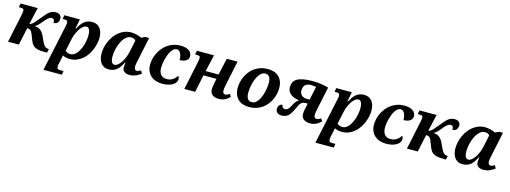

<svg xmlns="http://www.w3.org/2000/svg" viewBox="-11 -1435 6808 2565"><g transform="rotate(15 3393.5 -153.0)"><path d="M288.1 -536.1 234.9 -304.2Q248.5 -304.2 266.8 -316.4Q285.2 -328.6 310.1 -357.9L358.9 -416Q385.7 -448.7 406.5 -472.9Q427.2 -497.1 447 -513.2Q466.8 -529.3 488.3 -537.1Q509.8 -544.9 538.1 -544.9Q558.6 -544.9 573.2 -539.3Q587.9 -533.7 597.4 -524.7Q606.9 -515.6 611.6 -503.7Q616.2 -491.7 616.2 -479Q616.2 -442.9 597.9 -421.4Q579.6 -399.9 543 -399.9Q543 -431.6 533.4 -444.3Q523.9 -457 502.9 -457Q489.7 -457 476.8 -450.4Q463.9 -443.8 450.9 -432.4Q438 -420.9 424.8 -405.8Q411.6 -390.6 397.9 -374Q382.8 -355.5 370.8 -342.3Q358.9 -329.1 348.4 -319.6Q337.9 -310.1 328.1 -303.7Q318.4 -297.4 308.1 -293Q356.9 -293 390.9 -267.3Q424.8 -241.7 445.8 -194.8L474.1 -133.8Q484.4 -111.3 493.7 -95Q502.9 -78.6 513.7 -67.6Q524.4 -56.6 537.6 -51.3Q550.8 -45.9 567.9 -45.9H574.2L562 6.8H548.8Q497.1 6.8 461.2 2.7Q425.3 -1.5 400.4 -12.9Q375.5 -24.4 359.1 -44.7Q342.8 -64.9 330.1 -97.2L295.9 -184.1Q290 -199.2 283.4 -210Q276.9 -220.7 268.3 -227.5Q259.8 -234.4 248.5 -237.8Q237.3 -241.2 222.2 -241.2L170.9 0H21L103 -388.2Q107.4 -408.7 109.6 -425.3Q111.8 -441.9 111.8 -450.2Q111.8 -470.2 99.6 -476.6Q87.4 -482.9 59.1 -482.9H41L51.8 -536.1Z M1037.1 -357.9Q1037.1 -378.4 1034.4 -397.7Q1031.7 -417 1025.6 -432.1Q1019.5 -447.3 1009 -456.5Q998.5 -465.8 982.9 -465.8Q966.3 -465.8 950 -456.3Q933.6 -446.8 918.2 -430.7Q902.8 -414.6 889.4 -393.6Q876 -372.6 865 -349.9Q854 -327.1 845.9 -304.2Q837.9 -281.2 834 -261.2L795.9 -82Q800.3 -77.6 807.6 -72.5Q814.9 -67.4 824.2 -63.5Q833.5 -59.6 844.5 -56.9Q855.5 -54.2 867.2 -54.2Q894 -54.2 917.2 -68.8Q940.4 -83.5 959.2 -107.9Q978 -132.3 992.7 -163.8Q1007.3 -195.3 1017.1 -229Q1026.9 -262.7 1032 -296.1Q1037.1 -329.6 1037.1 -357.9ZM575.2 240.2 710.9 -397.9Q712.4 -404.3 713.6 -411.1Q714.8 -418 715.8 -424.1Q716.8 -430.2 717.3 -434.6Q717.8 -439 717.8 -440.9Q717.8 -454.6 714.8 -462.9Q711.9 -471.2 705.6 -475.6Q699.2 -480 689.2 -481.4Q679.2 -482.9 665 -482.9H647L655.8 -536.1H871.1L845.2 -402.8H852.1Q869.1 -434.1 887.2 -460.4Q905.3 -486.8 927.2 -505.9Q949.2 -524.9 977.1 -535.4Q1004.9 -545.9 1042 -545.9Q1074.7 -545.9 1101.8 -534.2Q1128.9 -522.5 1147.9 -499.5Q1167 -476.6 1177.5 -442.9Q1188 -409.2 1188 -365.2Q1188 -329.1 1179.4 -287.4Q1170.9 -245.6 1153.8 -203.9Q1136.7 -162.1 1111.1 -123.5Q1085.4 -85 1050.8 -55.4Q1016.1 -25.9 972.9 -8.1Q929.7 9.8 877.9 9.8Q847.7 9.8 821.5 3.7Q795.4 -2.4 775.9 -13.2Q775.4 -5.4 773.9 2.9Q772.9 9.8 771.5 18.3Q770 26.9 768.1 35.2L753.9 102.1Q752.4 108.4 751.2 115.2Q750 122.1 749 128.2Q748 134.3 747.6 138.7Q747.1 143.1 747.1 145Q747.1 158.7 750 167Q752.9 175.3 759.3 179.7Q765.6 184.1 775.6 185.5Q785.6 187 799.8 187H837.9L829.1 240.2Z M1701.2 9.8Q1656.7 9.8 1629.9 -10.5Q1603 -30.8 1603 -69.8Q1603 -85.4 1604.5 -100.3Q1606 -115.2 1609.9 -134.8H1603Q1584.5 -100.1 1566.2 -73Q1547.9 -45.9 1525.4 -27.6Q1502.9 -9.3 1475.3 0.2Q1447.8 9.8 1411.1 9.8Q1375.5 9.8 1348.6 -4.2Q1321.8 -18.1 1304 -42.5Q1286.1 -66.9 1277.1 -100.3Q1268.1 -133.8 1268.1 -172.9Q1268.1 -211.9 1277.1 -254.6Q1286.1 -297.4 1304.2 -338.9Q1322.3 -380.4 1348.9 -418Q1375.5 -455.6 1410.4 -483.9Q1445.3 -512.2 1488.3 -529.1Q1531.2 -545.9 1582 -545.9Q1601.6 -545.9 1621.8 -542.7Q1642.1 -539.6 1660.6 -534.7Q1679.2 -529.8 1695.6 -523.7Q1711.9 -517.6 1723.1 -511.2L1775.9 -535.2H1829.1L1763.2 -223.1Q1761.2 -214.8 1758.3 -201.2Q1755.4 -187.5 1752.7 -172.1Q1750 -156.7 1748 -142.3Q1746.1 -127.9 1746.1 -118.2Q1746.1 -93.3 1755.9 -81.1Q1765.6 -68.8 1781.2 -68.8Q1795.4 -68.8 1808.3 -75Q1821.3 -81.1 1836.9 -89.8L1858.9 -49.8Q1846.2 -40 1830.1 -29.5Q1814 -19 1794.2 -10.3Q1774.4 -1.5 1751.2 4.2Q1728 9.8 1701.2 9.8ZM1419.9 -171.9Q1419.9 -143.1 1424.1 -123.5Q1428.2 -104 1435.3 -92Q1442.4 -80.1 1452.4 -75Q1462.4 -69.8 1474.1 -69.8Q1496.1 -69.8 1519.5 -88.9Q1543 -107.9 1563.5 -138.9Q1584 -169.9 1600.3 -209Q1616.7 -248 1625 -288.1L1660.2 -454.1Q1650.4 -468.3 1633.1 -475.1Q1615.7 -481.9 1596.2 -481.9Q1566.9 -481.9 1542.7 -466.8Q1518.6 -451.7 1499 -426.3Q1479.5 -400.9 1464.6 -368.7Q1449.7 -336.4 1439.7 -301.8Q1429.7 -267.1 1424.8 -233.4Q1419.9 -199.7 1419.9 -171.9Z M2196.3 -65.9Q2222.7 -65.9 2243.9 -73Q2265.1 -80.1 2282.2 -91.8Q2299.3 -103.5 2312.5 -118.2Q2325.7 -132.8 2335.9 -147.9Q2342.3 -142.1 2346.7 -130.6Q2351.1 -119.1 2351.1 -104Q2351.1 -84.5 2339.6 -64.2Q2328.1 -43.9 2304 -27.6Q2279.8 -11.2 2242.7 -0.7Q2205.6 9.8 2154.3 9.8Q2108.9 9.8 2068.6 -2.9Q2028.3 -15.6 1998.3 -41.5Q1968.3 -67.4 1950.7 -106Q1933.1 -144.5 1933.1 -196.8Q1933.1 -233.9 1942.4 -274.2Q1951.7 -314.5 1970.2 -353.3Q1988.8 -392.1 2016.4 -427Q2043.9 -461.9 2080.6 -488.3Q2117.2 -514.6 2162.6 -530.3Q2208 -545.9 2262.2 -545.9Q2303.7 -545.9 2333.7 -537.4Q2363.8 -528.8 2383.1 -514.4Q2402.3 -500 2411.6 -480.7Q2420.9 -461.4 2420.9 -439.9Q2420.9 -424.3 2414.3 -409.4Q2407.7 -394.5 2393.1 -382.6Q2378.4 -370.6 2355.2 -363.3Q2332 -356 2298.8 -356Q2298.8 -382.3 2294.2 -406Q2289.6 -429.7 2280.3 -447.5Q2271 -465.3 2257.6 -475.6Q2244.1 -485.8 2226.1 -485.8Q2204.6 -485.8 2185.8 -471.4Q2167 -457 2151.4 -433.3Q2135.7 -409.7 2123.8 -379.2Q2111.8 -348.6 2103.3 -316.2Q2094.7 -283.7 2090.3 -252.2Q2085.9 -220.7 2085.9 -194.8Q2085.9 -133.8 2113.8 -99.9Q2141.6 -65.9 2196.3 -65.9Z M2659.7 -241.2 2608.9 0H2459L2541 -388.2Q2545.4 -408.7 2547.6 -425.3Q2549.8 -441.9 2549.8 -450.2Q2549.8 -470.2 2537.6 -476.6Q2525.4 -482.9 2497.1 -482.9H2479L2489.7 -536.1H2726.1L2672.9 -304.2H2851.1L2902.8 -536.1H3051.8L2983.9 -210.9Q2978 -183.6 2973.9 -159.9Q2969.7 -136.2 2969.7 -115.2Q2969.7 -93.3 2979 -81.5Q2988.3 -69.8 3004.9 -69.8Q3020.5 -69.8 3033.7 -75.7Q3046.9 -81.5 3064 -92.8L3087.9 -59.1Q3075.7 -46.4 3060.5 -33.9Q3045.4 -21.5 3026.6 -11.7Q3007.8 -2 2985.1 3.9Q2962.4 9.8 2935.1 9.8Q2901.9 9.8 2878.9 1.5Q2856 -6.8 2841.8 -20.8Q2827.6 -34.7 2821.3 -52.7Q2814.9 -70.8 2814.9 -90.8Q2814.9 -106 2817.6 -125.7Q2820.3 -145.5 2824.7 -168.9L2838.9 -241.2Z M3144 -200.2Q3144 -237.8 3152.8 -277.8Q3161.6 -317.9 3179.4 -356.4Q3197.3 -395 3224.1 -429.4Q3251 -463.9 3287.4 -489.7Q3323.7 -515.6 3369.9 -530.8Q3416 -545.9 3472.2 -545.9Q3515.1 -545.9 3553.2 -533.9Q3591.3 -522 3619.6 -496.6Q3647.9 -471.2 3664.6 -431.4Q3681.2 -391.6 3681.2 -335.9Q3681.2 -299.8 3672.9 -260.3Q3664.6 -220.7 3647.2 -182.4Q3629.9 -144 3603.3 -109.1Q3576.7 -74.2 3540.5 -47.9Q3504.4 -21.5 3458.5 -5.9Q3412.6 9.8 3356 9.8Q3309.1 9.8 3270 -3.2Q3231 -16.1 3203.1 -42.2Q3175.3 -68.4 3159.7 -107.9Q3144 -147.5 3144 -200.2ZM3374 -62Q3400.9 -62 3422.6 -77.4Q3444.3 -92.8 3461.7 -117.9Q3479 -143.1 3491.7 -175.3Q3504.4 -207.5 3512.5 -241.7Q3520.5 -275.9 3524.7 -308.8Q3528.8 -341.8 3528.8 -368.2Q3528.8 -427.2 3508.5 -453.1Q3488.3 -479 3453.1 -479Q3427.7 -479 3406.2 -464.4Q3384.8 -449.7 3367.4 -425.3Q3350.1 -400.9 3336.9 -369.4Q3323.7 -337.9 3314.7 -304.2Q3305.7 -270.5 3301.3 -237.1Q3296.9 -203.6 3296.9 -175.8Q3296.9 -114.7 3317.4 -88.4Q3337.9 -62 3374 -62Z M4152.3 -480Q4123.5 -488.8 4079.1 -488.8Q4029.3 -488.8 4002.2 -461.9Q3975.1 -435.1 3975.1 -386.2Q3975.1 -361.8 3983.4 -344.7Q3991.7 -327.6 4005.9 -316.4Q4020 -305.2 4038.3 -300Q4056.6 -294.9 4077.1 -294.9H4113.3ZM4088.4 -544.9Q4157.2 -544.9 4214.6 -535.4Q4272 -525.9 4310.1 -514.2L4246.1 -210.9Q4241.7 -188.5 4236.8 -162.4Q4231.9 -136.2 4231.9 -115.2Q4231.9 -93.3 4241.2 -81.5Q4250.5 -69.8 4267.1 -69.8Q4282.7 -69.8 4295.9 -75.7Q4309.1 -81.5 4326.2 -92.8L4350.1 -59.1Q4338.4 -46.4 4323.2 -33.9Q4308.1 -21.5 4289.1 -11.7Q4270 -2 4247.3 3.9Q4224.6 9.8 4197.3 9.8Q4164.1 9.8 4141.4 1.5Q4118.7 -6.8 4104.2 -20.8Q4089.8 -34.7 4083.5 -52.7Q4077.1 -70.8 4077.1 -90.8Q4077.1 -106 4079.6 -125.7Q4082 -145.5 4087.4 -168.9L4102.1 -236.8H4078.1Q4055.2 -236.8 4039.8 -232.2Q4024.4 -227.5 4012 -215.3Q3999.5 -203.1 3988.5 -182.6Q3977.5 -162.1 3963.4 -130.9Q3945.3 -90.8 3928.2 -64.2Q3911.1 -37.6 3892.6 -22Q3874 -6.3 3852.1 0.2Q3830.1 6.8 3802.2 6.8Q3762.2 6.8 3742.2 -13.2Q3722.2 -33.2 3722.2 -64.9Q3722.2 -81.1 3727.1 -93.8Q3731.9 -106.4 3740.2 -115.5Q3748.5 -124.5 3759.3 -129.2Q3770 -133.8 3782.2 -133.8Q3782.2 -126 3784.9 -117.7Q3787.6 -109.4 3792.7 -102.5Q3797.9 -95.7 3805.9 -91.3Q3814 -86.9 3824.2 -86.9Q3834.5 -86.9 3844.5 -89.6Q3854.5 -92.3 3864 -99.9Q3873.5 -107.4 3883.1 -120.4Q3892.6 -133.3 3902.3 -153.8Q3913.6 -177.2 3923.3 -193.4Q3933.1 -209.5 3942.6 -220.2Q3952.1 -231 3961.4 -237.5Q3970.7 -244.1 3981 -249Q3947.3 -253.4 3917 -263.7Q3886.7 -273.9 3864 -291Q3841.3 -308.1 3828.1 -332.5Q3814.9 -356.9 3814.9 -390.1Q3814.9 -426.8 3828.6 -455.6Q3842.3 -484.4 3874 -504.2Q3905.8 -523.9 3958.3 -534.4Q4010.7 -544.9 4088.4 -544.9Z M4798.3 -357.9Q4798.3 -378.4 4795.7 -397.7Q4793 -417 4786.9 -432.1Q4780.8 -447.3 4770.3 -456.5Q4759.8 -465.8 4744.1 -465.8Q4727.5 -465.8 4711.2 -456.3Q4694.8 -446.8 4679.4 -430.7Q4664.1 -414.6 4650.6 -393.6Q4637.2 -372.6 4626.2 -349.9Q4615.2 -327.1 4607.2 -304.2Q4599.1 -281.2 4595.2 -261.2L4557.1 -82Q4561.5 -77.6 4568.8 -72.5Q4576.2 -67.4 4585.4 -63.5Q4594.7 -59.6 4605.7 -56.9Q4616.7 -54.2 4628.4 -54.2Q4655.3 -54.2 4678.5 -68.8Q4701.7 -83.5 4720.5 -107.9Q4739.3 -132.3 4753.9 -163.8Q4768.6 -195.3 4778.3 -229Q4788.1 -262.7 4793.2 -296.1Q4798.3 -329.6 4798.3 -357.9ZM4336.4 240.2 4472.2 -397.9Q4473.6 -404.3 4474.9 -411.1Q4476.1 -418 4477.1 -424.1Q4478 -430.2 4478.5 -434.6Q4479 -439 4479 -440.9Q4479 -454.6 4476.1 -462.9Q4473.1 -471.2 4466.8 -475.6Q4460.4 -480 4450.4 -481.4Q4440.4 -482.9 4426.3 -482.9H4408.2L4417 -536.1H4632.3L4606.4 -402.8H4613.3Q4630.4 -434.1 4648.4 -460.4Q4666.5 -486.8 4688.5 -505.9Q4710.4 -524.9 4738.3 -535.4Q4766.1 -545.9 4803.2 -545.9Q4835.9 -545.9 4863 -534.2Q4890.1 -522.5 4909.2 -499.5Q4928.2 -476.6 4938.7 -442.9Q4949.2 -409.2 4949.2 -365.2Q4949.2 -329.1 4940.7 -287.4Q4932.1 -245.6 4915 -203.9Q4897.9 -162.1 4872.3 -123.5Q4846.7 -85 4812 -55.4Q4777.3 -25.9 4734.1 -8.1Q4690.9 9.8 4639.2 9.8Q4608.9 9.8 4582.8 3.7Q4556.6 -2.4 4537.1 -13.2Q4536.6 -5.4 4535.2 2.9Q4534.2 9.8 4532.7 18.3Q4531.2 26.9 4529.3 35.2L4515.1 102.1Q4513.7 108.4 4512.5 115.2Q4511.2 122.1 4510.3 128.2Q4509.3 134.3 4508.8 138.7Q4508.3 143.1 4508.3 145Q4508.3 158.7 4511.2 167Q4514.2 175.3 4520.5 179.7Q4526.9 184.1 4536.9 185.5Q4546.9 187 4561 187H4599.1L4590.3 240.2Z M5292.5 -65.9Q5318.8 -65.9 5340.1 -73Q5361.3 -80.1 5378.4 -91.8Q5395.5 -103.5 5408.7 -118.2Q5421.9 -132.8 5432.1 -147.9Q5438.5 -142.1 5442.9 -130.6Q5447.3 -119.1 5447.3 -104Q5447.3 -84.5 5435.8 -64.2Q5424.3 -43.9 5400.1 -27.6Q5376 -11.2 5338.9 -0.7Q5301.8 9.8 5250.5 9.8Q5205.1 9.8 5164.8 -2.9Q5124.5 -15.6 5094.5 -41.5Q5064.5 -67.4 5046.9 -106Q5029.3 -144.5 5029.3 -196.8Q5029.3 -233.9 5038.6 -274.2Q5047.9 -314.5 5066.4 -353.3Q5085 -392.1 5112.5 -427Q5140.1 -461.9 5176.8 -488.3Q5213.4 -514.6 5258.8 -530.3Q5304.2 -545.9 5358.4 -545.9Q5399.9 -545.9 5429.9 -537.4Q5460 -528.8 5479.2 -514.4Q5498.5 -500 5507.8 -480.7Q5517.1 -461.4 5517.1 -439.9Q5517.1 -424.3 5510.5 -409.4Q5503.9 -394.5 5489.3 -382.6Q5474.6 -370.6 5451.4 -363.3Q5428.2 -356 5395 -356Q5395 -382.3 5390.4 -406Q5385.7 -429.7 5376.5 -447.5Q5367.2 -465.3 5353.8 -475.6Q5340.3 -485.8 5322.3 -485.8Q5300.8 -485.8 5282 -471.4Q5263.2 -457 5247.6 -433.3Q5231.9 -409.7 5220 -379.2Q5208 -348.6 5199.5 -316.2Q5190.9 -283.7 5186.5 -252.2Q5182.1 -220.7 5182.1 -194.8Q5182.1 -133.8 5210 -99.9Q5237.8 -65.9 5292.5 -65.9Z M5805.2 -536.1 5752 -304.2Q5765.6 -304.2 5783.9 -316.4Q5802.2 -328.6 5827.1 -357.9L5876 -416Q5902.8 -448.7 5923.6 -472.9Q5944.3 -497.1 5964.1 -513.2Q5983.9 -529.3 6005.4 -537.1Q6026.9 -544.9 6055.2 -544.9Q6075.7 -544.9 6090.3 -539.3Q6105 -533.7 6114.5 -524.7Q6124 -515.6 6128.7 -503.7Q6133.3 -491.7 6133.3 -479Q6133.3 -442.9 6115 -421.4Q6096.7 -399.9 6060.1 -399.9Q6060.1 -431.6 6050.5 -444.3Q6041 -457 6020 -457Q6006.8 -457 5993.9 -450.4Q5981 -443.8 5968 -432.4Q5955.1 -420.9 5941.9 -405.8Q5928.7 -390.6 5915 -374Q5899.9 -355.5 5887.9 -342.3Q5876 -329.1 5865.5 -319.6Q5855 -310.1 5845.2 -303.7Q5835.4 -297.4 5825.2 -293Q5874 -293 5908 -267.3Q5941.9 -241.7 5962.9 -194.8L5991.2 -133.8Q6001.5 -111.3 6010.7 -95Q6020 -78.6 6030.8 -67.6Q6041.5 -56.6 6054.7 -51.3Q6067.9 -45.9 6085 -45.9H6091.3L6079.1 6.8H6065.9Q6014.2 6.8 5978.3 2.7Q5942.4 -1.5 5917.5 -12.9Q5892.6 -24.4 5876.2 -44.7Q5859.9 -64.9 5847.2 -97.2L5813 -184.1Q5807.1 -199.2 5800.5 -210Q5793.9 -220.7 5785.4 -227.5Q5776.9 -234.4 5765.6 -237.8Q5754.4 -241.2 5739.3 -241.2L5688 0H5538.1L5620.1 -388.2Q5624.5 -408.7 5626.7 -425.3Q5628.9 -441.9 5628.9 -450.2Q5628.9 -470.2 5616.7 -476.6Q5604.5 -482.9 5576.2 -482.9H5558.1L5568.8 -536.1Z M6595.2 9.8Q6550.8 9.8 6523.9 -10.5Q6497.1 -30.8 6497.1 -69.8Q6497.1 -85.4 6498.5 -100.3Q6500 -115.2 6503.9 -134.8H6497.1Q6478.5 -100.1 6460.2 -73Q6441.9 -45.9 6419.4 -27.6Q6397 -9.3 6369.4 0.2Q6341.8 9.8 6305.2 9.8Q6269.5 9.8 6242.7 -4.2Q6215.8 -18.1 6198 -42.5Q6180.2 -66.9 6171.1 -100.3Q6162.1 -133.8 6162.1 -172.9Q6162.1 -211.9 6171.1 -254.6Q6180.2 -297.4 6198.2 -338.9Q6216.3 -380.4 6242.9 -418Q6269.5 -455.6 6304.4 -483.9Q6339.4 -512.2 6382.3 -529.1Q6425.3 -545.9 6476.1 -545.9Q6495.6 -545.9 6515.9 -542.7Q6536.1 -539.6 6554.7 -534.7Q6573.2 -529.8 6589.6 -523.7Q6606 -517.6 6617.2 -511.2L6669.9 -535.2H6723.1L6657.2 -223.1Q6655.3 -214.8 6652.3 -201.2Q6649.4 -187.5 6646.7 -172.1Q6644 -156.7 6642.1 -142.3Q6640.1 -127.9 6640.1 -118.2Q6640.1 -93.3 6649.9 -81.1Q6659.7 -68.8 6675.3 -68.8Q6689.5 -68.8 6702.4 -75Q6715.3 -81.1 6731 -89.8L6752.9 -49.8Q6740.2 -40 6724.1 -29.5Q6708 -19 6688.2 -10.3Q6668.5 -1.5 6645.3 4.2Q6622.1 9.8 6595.2 9.8ZM6314 -171.9Q6314 -143.1 6318.1 -123.5Q6322.3 -104 6329.3 -92Q6336.4 -80.1 6346.4 -75Q6356.4 -69.8 6368.2 -69.8Q6390.1 -69.8 6413.6 -88.9Q6437 -107.9 6457.5 -138.9Q6478 -169.9 6494.4 -209Q6510.7 -248 6519 -288.1L6554.2 -454.1Q6544.4 -468.3 6527.1 -475.1Q6509.8 -481.9 6490.2 -481.9Q6460.9 -481.9 6436.8 -466.8Q6412.6 -451.7 6393.1 -426.3Q6373.5 -400.9 6358.6 -368.7Q6343.8 -336.4 6333.7 -301.8Q6323.7 -267.1 6318.8 -233.4Q6314 -199.7 6314 -171.9Z"/></g></svg>

Font: Droid Serif
Style: Bold Italic
Weight: 700
Italic angle: -12°
Designer: Monotype Design team
Foundry: Monotype Imaging Inc.
Version: Version 1.03